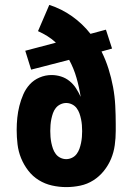

<svg xmlns="http://www.w3.org/2000/svg" viewBox="-20 -755 540 783"><path d="M250 8Q221 8 192 1.5Q163 -5 138 -20.5Q113 -36 95 -59.5Q77 -83 66 -110Q55 -137 51.5 -166.5Q48 -196 48 -225Q48 -250 50.5 -274.5Q53 -299 59 -323Q65 -347 75 -370Q85 -393 101.5 -411Q118 -429 141.5 -439Q165 -449 190 -449Q210 -449 229 -443Q248 -437 263.5 -424.5Q279 -412 290 -395Q301 -378 309 -360Q303 -399 292 -437.5Q281 -476 262 -511L107 -471L83 -548L208 -581Q192 -596 173.5 -607.5Q155 -619 135 -628L181 -735Q231 -719 274 -688.5Q317 -658 349 -617L412 -634L437 -557L394 -545Q411 -511 422.5 -474.5Q434 -438 441 -400.5Q448 -363 450 -324.5Q452 -286 452 -248V-221Q452 -192 448 -163Q444 -134 433 -107.5Q422 -81 403.5 -58Q385 -35 360.5 -19.5Q336 -4 307.5 2Q279 8 250 8ZM250 -106Q262 -106 273.5 -111.5Q285 -117 292.5 -127Q300 -137 304 -148.5Q308 -160 310.5 -172Q313 -184 314 -196Q315 -208 315 -220Q315 -233 314 -245Q313 -257 310.5 -269Q308 -281 304 -292.5Q300 -304 292.5 -314Q285 -324 273.5 -329.5Q262 -335 250 -335Q238 -335 226.5 -329.5Q215 -324 207.5 -314.5Q200 -305 196 -293.5Q192 -282 189.5 -270Q187 -258 186 -245.5Q185 -233 185 -221Q185 -209 186 -196.5Q187 -184 189.5 -172Q192 -160 196 -148.5Q200 -137 207.5 -127Q215 -117 226.5 -111.5Q238 -106 250 -106Z"/></svg>

Font: Iosevka Term Curly Heavy
Style: Regular
Weight: 900
Designer: Belleve Invis
Foundry: Belleve Invis
Version: Version 32.3.0